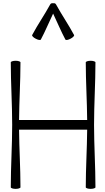

<svg xmlns="http://www.w3.org/2000/svg" viewBox="-20 -1199 671 1229"><path d="M241 -945C270 -999 293 -1056 320 -1112C347 -1056 370 -999 399 -945C402 -941 416 -943 431 -951C447 -959 457 -970 454 -975C419 -1041 375 -1104 339 -1170C336 -1177 328 -1180 320 -1178C312 -1180 304 -1177 301 -1170C265 -1104 221 -1041 186 -975C183 -970 193 -959 209 -951C224 -943 238 -941 241 -945ZM49 -800C49 -667 58 -533 58 -400C58 -267 49 -133 49 0C49 5 63 10 80 10C97 10 111 5 111 0C111 -123 103 -246 102 -369H538C537 -246 529 -123 529 0C529 5 543 10 560 10C577 10 591 5 591 0C591 -133 582 -267 582 -400C582 -533 591 -667 591 -800C591 -805 577 -810 560 -810C543 -810 529 -805 529 -800C529 -677 537 -554 538 -431H102C103 -554 111 -677 111 -800C111 -805 97 -810 80 -810C63 -810 49 -805 49 -800Z"/></svg>

Font: Nupuram ExtraLight
Style: Regular
Weight: 200
Designer: Santhosh Thottingal (santhosh.thottingal@gmail.com)
Foundry: SMC
Version: Version 1.000